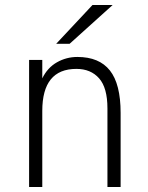

<svg xmlns="http://www.w3.org/2000/svg" viewBox="-20 -752 596 772"><path d="M412 -316Q412 -399 378.5 -437Q345 -475 287 -475Q150 -475 150 -306V0H97V-511H150V-437Q171 -480 209 -501.5Q247 -523 291 -523Q379 -523 422 -468.5Q465 -414 465 -298V0H412ZM352 -732H433L260 -576H206Z"/></svg>

Font: Overpass ExtraLight
Style: Regular
Weight: 200
Designer: Delve Withrington, Thomas Jockin
Foundry: Delve Fonts
Version: Version 3.000;DELV;Overpass